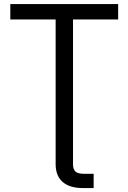

<svg xmlns="http://www.w3.org/2000/svg" viewBox="-20 -748 650 972"><path d="M400.4 204.1Q332.5 204.1 297.1 173.1Q261.7 142.1 261.7 83V-649.4H32.2V-727.5H578.1V-649.4H349.6V83Q349.6 108.9 361.8 120.4Q374 131.8 405.3 131.8H454.1V204.1Z"/></svg>

Font: Inter Display
Style: Regular
Weight: 400
Designer: Rasmus Andersson
Foundry: rsms
Version: Version 4.000;git-37864ae